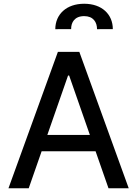

<svg xmlns="http://www.w3.org/2000/svg" viewBox="-20 -1004 732 1024"><path d="M343 -601.2H348.7L558.6 0H666.5L403.1 -727.3H288.7L25.2 0H133.2ZM157.7 -197.4H533.7V-284.4H157.7ZM359.4 -848.7C359 -884.6 377.8 -918 429 -918C477.6 -918 497.5 -885.7 497.5 -848.4L581.7 -848.7C581.7 -927.2 523.8 -984 429 -984C334.2 -984 275.2 -927.6 274.9 -848.4Z"/></svg>

Font: Inter 465
Style: Regular
Weight: 400
Designer: Rasmus Andersson
Foundry: rsms
Version: Version 3.019;Glyphs 3.1.2 (3151)